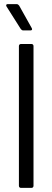

<svg xmlns="http://www.w3.org/2000/svg" viewBox="-20 -914 254 934"><path d="M134 -778 73 -887C70 -891 66 -894 61 -894H18C13 -894 10 -892 10 -888C10 -886 11 -884 12 -882L81 -773C84 -769 88 -766 93 -766H127C133 -766 136 -768 136 -772C136 -774 135 -776 134 -778ZM82 0H133C139 0 143 -4 143 -10V-690C143 -696 139 -700 133 -700H82C76 -700 72 -696 72 -690V-10C72 -4 76 0 82 0Z"/></svg>

Font: Barlow Semi Condensed
Style: Regular
Weight: 400
Width: 4
Designer: Jeremy Tribby
Foundry: Tribby Type
Version: Version 1.422;hotconv 1.0.109;makeotfexe 2.5.65596